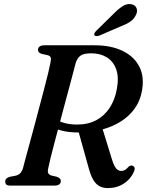

<svg xmlns="http://www.w3.org/2000/svg" viewBox="-20 -926 740 958"><path d="M219.5 -300.5 253 -333Q274 -320 302 -312.2Q330 -304.5 364.5 -304.5Q420 -304.5 460.8 -326.5Q501.5 -348.5 527.5 -388.5Q553.5 -428.5 563 -482Q574 -541.5 559.5 -581Q545 -620.5 512.5 -640.2Q480 -660 435 -660Q397 -660 381 -647.8Q365 -635.5 357.5 -611Q353 -593 344.2 -560.2Q335.5 -527.5 324.2 -485.2Q313 -443 300.2 -395.8Q287.5 -348.5 275 -301.2Q262.5 -254 251.2 -211.8Q240 -169.5 232 -136.5Q224 -103.5 220.5 -85.5Q216.5 -68.5 221.2 -61Q226 -53.5 235.5 -50.5L263.5 -44Q273 -40.5 278.2 -35.5Q283.5 -30.5 283.5 -22.5Q283.5 -12 275.5 -6Q267.5 0 252.5 0H31Q16.5 0 11.2 -5.5Q6 -11 6 -20Q6 -29.5 12.5 -35.5Q19 -41.5 30 -44L56 -49Q70.5 -52 79.2 -60Q88 -68 94 -84.5Q98 -101 106.8 -133.2Q115.5 -165.5 127.2 -208.2Q139 -251 151.8 -299Q164.5 -347 177.2 -395Q190 -443 201.2 -486Q212.5 -529 220.5 -562Q228.5 -595 231.5 -612Q235.5 -630 233.2 -638.5Q231 -647 216.5 -651L188.5 -657Q178.5 -660.5 174 -665.2Q169.5 -670 169.5 -677.5Q169.5 -687.5 177.8 -693.8Q186 -700 200.5 -700H452Q535 -700 593 -671.5Q651 -643 676.5 -590.8Q702 -538.5 687 -466.5Q675 -406.5 633.5 -361.8Q592 -317 526.2 -291.8Q460.5 -266.5 376 -265Q325 -264.5 287 -274.5Q249 -284.5 219.5 -300.5ZM370.5 -274 488.5 -293.5 537.5 -134Q544.5 -110.5 551.8 -97.2Q559 -84 567.2 -78.5Q575.5 -73 585 -73Q595.5 -73 604 -78.2Q612.5 -83.5 621 -93.5Q624.5 -97.5 630.5 -99.2Q636.5 -101 641.5 -99Q649.5 -96 651.5 -88.2Q653.5 -80.5 648.5 -70Q632.5 -32.5 597.8 -10Q563 12.5 518.5 12.5Q495.5 12.5 478 3.8Q460.5 -5 447.5 -25.2Q434.5 -45.5 424.5 -80.5ZM546.5 -857Q571.5 -882.5 593.2 -896Q615 -909.5 637 -904.5Q656.5 -900 661.8 -883.8Q667 -867.5 658 -851Q648.5 -830.5 629.5 -817.8Q610.5 -805 582.5 -794.5L474.5 -748Q467.5 -745.5 460.5 -746Q453.5 -746.5 451 -751Q448.5 -756 452 -761.8Q455.5 -767.5 461 -773Z"/></svg>

Font: Fraunces Medium
Style: Italic
Weight: 500
Italic angle: -16°
Version: Version 1.000;[b76b70a41]